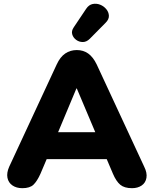

<svg xmlns="http://www.w3.org/2000/svg" viewBox="-20 -976 803 1005"><path d="M97 9Q66 9 45 -5.5Q24 -20 19 -45.5Q14 -71 28 -103L277 -639Q295 -678 321.5 -696Q348 -714 382 -714Q416 -714 441.5 -696Q467 -678 486 -639L735 -103Q751 -71 746.5 -45Q742 -19 721.5 -5Q701 9 671 9Q631 9 609.5 -9Q588 -27 571 -67L517 -194L587 -143H175L246 -194L192 -67Q174 -27 155 -9Q136 9 97 9ZM380 -513 264 -236 236 -284H527L499 -236L382 -513ZM450 -773Q433 -756 413.5 -756Q394 -756 378.5 -767.5Q363 -779 358 -796.5Q353 -814 366 -833L431 -930Q445 -951 465 -955Q485 -959 504 -951.5Q523 -944 536 -928.5Q549 -913 550 -894Q551 -875 533 -857Z"/></svg>

Font: Nunito ExtraLight Black
Style: Regular
Weight: 900
Version: Version 3.602